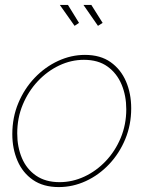

<svg xmlns="http://www.w3.org/2000/svg" viewBox="-20 -750 601 780"><path d="M219 10Q156 10 114 -19Q72 -48 51 -97Q30 -146 30 -205Q30 -273 54.5 -331.5Q79 -390 121 -434Q163 -478 216 -502.5Q269 -527 325 -527Q388 -527 429.5 -497.5Q471 -468 492 -419Q513 -370 513 -310Q513 -243 489 -185Q465 -127 423.5 -83Q382 -39 329 -14.5Q276 10 219 10ZM222 -10Q274 -10 322.5 -32.5Q371 -55 409.5 -95.5Q448 -136 470.5 -190Q493 -244 493 -306Q493 -361 474 -406.5Q455 -452 417 -479.5Q379 -507 321 -507Q269 -507 220.5 -484Q172 -461 133.5 -420Q95 -379 72.5 -325Q50 -271 50 -208Q50 -153 69 -108Q88 -63 126.5 -36.5Q165 -10 222 -10ZM319 -730H351L397 -657L378 -645ZM223 -730H256L301 -657L283 -645Z"/></svg>

Font: Raleway Thin Thin
Style: Italic
Weight: 250
Italic angle: -12°
Version: Version 4.026